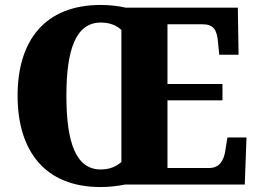

<svg xmlns="http://www.w3.org/2000/svg" viewBox="-20 -745 1038 775"><path d="M386 10C418 10 456 6 484 0H968L975 -190H898L890 -140C884 -96 865 -67 825 -67H656V-340H878V-406H656V-647H797C841 -647 856 -626 860 -574L865 -524H943L940 -714H488C459 -721 420 -725 387 -725C160 -725 51 -580 51 -359C51 -137 160 10 386 10ZM386 -61C286 -61 248 -171 248 -358C248 -545 286 -654 387 -654C425 -654 452 -641 470 -624V-91C447 -72 423 -61 386 -61Z"/></svg>

Font: Noto Serif Bengali SemiCondensed Black
Style: Regular
Weight: 900
Width: 4
Designer: Juan Bruce, Universal Thirst, Indian Type Foundry and the Monotype Design Team.
Foundry: Monotype Imaging Inc.
Version: Version 2.003